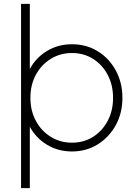

<svg xmlns="http://www.w3.org/2000/svg" viewBox="-20 -765 714 985"><path d="M88 200H133V-115Q164 -57 221 -22.5Q278 12 349 12Q423 12 481.5 -24.5Q540 -61 574 -123Q608 -185 608 -263Q608 -341 574 -403.5Q540 -466 481.5 -502Q423 -538 349 -538Q278 -538 221 -503.5Q164 -469 133 -411V-745H88ZM349 -33Q289 -33 240.5 -63Q192 -93 164 -145Q136 -197 136 -263Q136 -330 164 -381.5Q192 -433 240.5 -463Q289 -493 349 -493Q410 -493 457.5 -463Q505 -433 532.5 -381Q560 -329 560 -263Q560 -197 532.5 -145Q505 -93 457.5 -63Q410 -33 349 -33Z"/></svg>

Font: Plus Jakarta Sans ExtraLight
Style: Regular
Weight: 200
Designer: Gumpita Rahayu
Foundry: Tokotype
Version: Version 2.004; ttfautohint (v1.8.3)